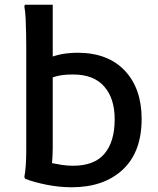

<svg xmlns="http://www.w3.org/2000/svg" viewBox="-20 -780 669 812"><path d="M283 12Q231 12 178 1.5Q125 -9 86 -24L83 -32Q87 -50 89 -81Q91 -112 91 -143.5Q91 -175 91 -195V-579Q91 -599 90.5 -633Q90 -667 88.5 -700.5Q87 -734 83 -752L85 -760H203V-541Q230 -550 256.5 -553.5Q283 -557 307 -557Q436 -557 507.5 -481.5Q579 -406 579 -277Q579 -137 499 -62.5Q419 12 283 12ZM203 -155Q203 -136 202 -119.5Q201 -103 200 -90Q219 -86 242 -82.5Q265 -79 289 -79Q379 -79 422 -130Q465 -181 465 -276Q465 -364 420.5 -414.5Q376 -465 289 -465Q263 -465 244 -462.5Q225 -460 203 -453Z"/></svg>

Font: Kufam Medium
Style: Regular
Weight: 500
Designer: Wael Morcos, Artur Schmal
Foundry: Original Type
Version: Version 1.300; ttfautohint (v1.8.3)